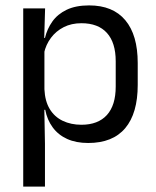

<svg xmlns="http://www.w3.org/2000/svg" viewBox="-20 -519 577 711"><path d="M306.5 10.5Q261.5 10.5 228.5 -4.5Q195.5 -19.5 175 -47.5Q154.5 -75.5 147.5 -112.5H121L144.5 -188.5Q146.5 -144.5 164.2 -115.2Q182 -86 212.5 -71.5Q243 -57 281.5 -57Q343 -57 375.8 -93Q408.5 -129 408.5 -198.5V-292Q408.5 -361 376 -397Q343.5 -433 281.5 -433Q244.5 -433 216 -418.5Q187.5 -404 168.8 -379Q150 -354 143 -322L123 -378.5H146.5Q154.5 -412 173.8 -439.2Q193 -466.5 226.8 -482.8Q260.5 -499 310 -499Q398 -499 444 -444.2Q490 -389.5 490 -285.5V-204.5Q490 -99.5 443.8 -44.5Q397.5 10.5 306.5 10.5ZM146.5 172H66V-488H147L143.5 -370.5L144.5 -345.5V-140L144 -123.5L146.5 13.5Z"/></svg>

Font: Anek Devanagari Medium
Style: Regular
Weight: 400
Version: Version 1.003